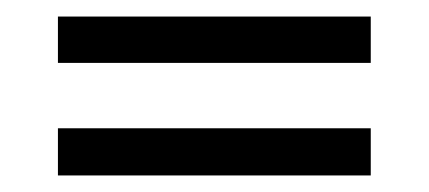

<svg xmlns="http://www.w3.org/2000/svg" viewBox="-20 -404 518 232"><path d="M50 -249H428V-192H50ZM50 -384H428V-328H50Z"/></svg>

Font: Karma
Style: Regular
Weight: 400
Designer: Joana Correia
Foundry: Indian Type Foundry
Version: Version 1.202;PS 1.0;hotconv 1.0.78;makeotf.lib2.5.61930; tt